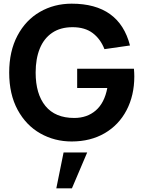

<svg xmlns="http://www.w3.org/2000/svg" viewBox="-20 -755 781 1045"><path d="M30 -360Q30 -476 75 -561Q120 -646 197.5 -690.5Q275 -735 370 -735Q629 -735 687.5 -507.5L548.5 -487.5Q527 -543 484.5 -575Q442 -607 375 -607Q309 -607 264 -576.5Q219 -546 196.5 -490.5Q174 -435 174 -360Q174 -243.5 227.2 -178.2Q280.5 -113 384 -113Q454 -113 501.2 -153.8Q548.5 -194.5 564 -276H400V-381H709Q710 -371 710.5 -358.2Q711 -345.5 711 -339Q711 -236 669 -155.5Q627 -75 549.8 -30Q472.5 15 370 15Q277 15 199.5 -28.8Q122 -72.5 76 -157.2Q30 -242 30 -360ZM454.5 75H326L286.5 270H371.5Z"/></svg>

Font: Hauora ExtraBold
Style: Regular
Weight: 800
Designer: Wayne Shih
Foundry: WCYS
Version: Version 1.001